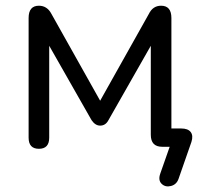

<svg xmlns="http://www.w3.org/2000/svg" viewBox="-20 -513 724 671"><path d="M649 -17 604 112Q597 132 577.5 137Q558 142 545 129.5Q532 117 540 94L573 0H547Q507 0 507 -42V-353L359 -93Q349 -74 330 -74Q313 -74 300 -93L152 -353V-32Q152 7 116 7Q80 7 80 -32V-450Q80 -493 116 -493Q145 -493 160 -464L330 -161L500 -464Q514 -493 543 -493Q579 -493 579 -450V-64H613Q637 -64 646.5 -51.5Q656 -39 649 -17Z"/></svg>

Font: Nunito
Style: Regular
Weight: 400
Designer: Vernon Adams
Foundry: Vernon Adams
Version: Version 3.602